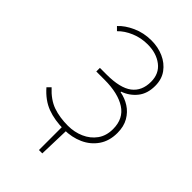

<svg xmlns="http://www.w3.org/2000/svg" viewBox="-252 -767 1051 1051"><g transform="rotate(45 273.0 -242.0)"><path d="M262 188V0L294 -12L288 188ZM280 12Q207 12 151 -9Q95 -30 48 -84L68 -104Q115 -53 165.5 -35.5Q216 -18 280 -18Q330 -18 373 -37Q416 -56 442 -92Q468 -128 468 -180Q468 -261 408 -299.5Q348 -338 244 -338H180V-366H232Q336 -366 384 -402.5Q432 -439 432 -510Q432 -573 387 -607.5Q342 -642 274 -642Q223 -642 178 -623Q133 -604 104 -574L84 -594Q113 -626 163.5 -649Q214 -672 274 -672Q325 -672 368 -653Q411 -634 437.5 -598Q464 -562 464 -510Q464 -450 433 -411.5Q402 -373 354 -356V-352Q393 -345 426 -324Q459 -303 479.5 -267.5Q500 -232 500 -182Q500 -120 470 -76.5Q440 -33 390 -10.5Q340 12 280 12Z"/></g></svg>

Font: Source Sans 3 VF
Style: Regular
Weight: 200
Designer: Paul D. Hunt
Foundry: Adobe
Version: Version 3.046;hotconv 1.0.118;makeotfexe 2.5.65603